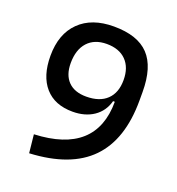

<svg xmlns="http://www.w3.org/2000/svg" viewBox="-129 -801 843 915"><g transform="rotate(20 293.0 -343.0)"><path d="M246.1 -247.1Q155.3 -247.1 106 -303.2Q56.6 -359.4 56.6 -461.9Q56.6 -572.8 119.4 -634.5Q182.1 -696.3 293.9 -696.3Q414.6 -696.3 471.4 -636.2Q528.3 -576.2 528.3 -449.2V-406.2Q528.3 -208 427.5 -104.2Q326.7 -0.5 120.1 9.8L110.4 -83Q419.4 -96.2 419.9 -360.4H411.1Q396.5 -306.2 352.8 -276.6Q309.1 -247.1 246.1 -247.1ZM282.7 -336.9Q350.6 -336.9 387.2 -372.1Q423.8 -407.2 423.8 -471.7Q423.8 -535.2 388.7 -570.8Q353.5 -606.4 290.5 -606.4Q228.5 -606.4 193.8 -568.4Q159.2 -530.3 159.2 -461.9Q159.2 -401.9 191.2 -369.4Q223.1 -336.9 282.7 -336.9Z"/></g></svg>

Font: Cascadia Code NF
Style: Regular
Weight: 400
Monospace: yes
Designer: Aaron Bell
Foundry: Saja Typeworks
Version: Version 2404.023; ttfautohint (v1.8.4)